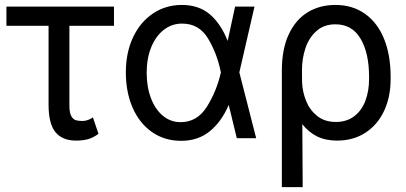

<svg xmlns="http://www.w3.org/2000/svg" viewBox="-20 -557 1637 774"><path d="M439.5 -453.1H259.8V-129.9Q259.8 -102.1 267.6 -88.6Q275.4 -75.2 286.1 -72.3Q296.9 -69.3 312.5 -69.3Q324.2 -69.3 335.7 -73.7Q347.2 -78.1 354.5 -84L377 -17.6Q355.5 -1.5 334.2 4.2Q313 9.8 287.1 9.8Q231 9.8 203.4 -24.4Q175.8 -58.6 175.8 -133.8V-453.1H5.9V-530.3H439.5Z M487.3 -265.6Q487.3 -344.2 516.1 -406Q544.9 -467.8 596.4 -502.4Q647.9 -537.1 712.9 -537.1Q781.7 -537.1 826.2 -499Q870.6 -460.9 897.5 -392.6H897.9L927.7 -530.3H1005.9L944.8 -265.1L1012.7 0H934.6L902.3 -132.8H901.4Q873 -66.4 825.7 -27.8Q778.3 10.7 710 10.7Q643.6 10.7 593 -24.4Q542.5 -59.6 514.9 -122.3Q487.3 -185.1 487.3 -265.6ZM708 -64.5Q774.9 -64.5 814 -126.7Q853 -189 870.1 -263.7L870.6 -265.1L870.1 -266.6Q855 -341.3 818.8 -401.6Q782.7 -461.9 713.9 -461.9Q672.9 -461.9 640.4 -436.8Q607.9 -411.6 589.6 -366.5Q571.3 -321.3 571.3 -263.7Q571.3 -207 588.4 -161.6Q605.5 -116.2 636.7 -90.3Q668 -64.5 708 -64.5Z M1332 -537.1Q1401.4 -537.1 1451.7 -501.2Q1502 -465.3 1528.3 -400.1Q1554.7 -335 1554.7 -248V-238.3Q1554.7 -166 1528.3 -109.9Q1502 -53.7 1453.1 -22Q1404.3 9.8 1338.9 9.8Q1292.5 9.8 1258.3 -7.1Q1224.1 -23.9 1198.7 -56.6L1200.2 197.3H1116.2V-272.5Q1116.2 -358.9 1144 -418.5Q1171.9 -478 1220.5 -507.6Q1269 -537.1 1332 -537.1ZM1197.8 -223.1Q1199.7 -186 1214.1 -149.9Q1228.5 -113.8 1258.5 -89.6Q1288.6 -65.4 1334 -65.4Q1377.9 -65.4 1408.2 -88.6Q1438.5 -111.8 1453.1 -151.1Q1467.8 -190.4 1467.8 -238.3V-248Q1467.8 -342.8 1433.6 -400.9Q1399.4 -459 1332 -459Q1286.1 -459 1255.9 -432.1Q1225.6 -405.3 1211.4 -363Q1197.3 -320.8 1197.3 -273.4Z"/></svg>

Font: WEMIX Pretendard
Style: Regular
Weight: 400
Designer: Base glyphs from Inter by Rasmus Andersson; Hangeul glyphs from Noto Sans CJK(Source Han Sans) by Jang Soo-young and Kan
Foundry: Kil Hyung-jin
Version: Version 1.000